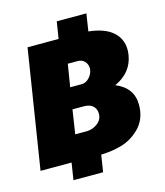

<svg xmlns="http://www.w3.org/2000/svg" viewBox="-129 -898 942 1095"><g transform="rotate(-15 341.5 -350.0)"><path d="M0 0 110.8 -700H294.2L310 -800H485L469.2 -697.5Q563.3 -687.5 610.8 -645.8Q658.3 -604.2 658.3 -539.2Q658.3 -525 655.8 -508.3Q640 -408.3 538.3 -361.7Q640 -319.2 640 -219.2Q640 -201.7 637.5 -183.3Q627.5 -120 582.5 -77.5Q537.5 -35 481.2 -18.3Q425 -1.7 358.3 0L342.5 100H167.5L183.3 0ZM245 -150H311.7Q345 -150 372.9 -169.2Q400.8 -188.3 405 -216.7Q405.8 -220.8 405.8 -230Q405.8 -256.7 387.9 -274.2Q370 -291.7 333.3 -291.7H266.7ZM286.7 -416.7H353.3Q379.2 -416.7 398.8 -437.1Q418.3 -457.5 422.5 -483.3Q423.3 -486.7 423.3 -492.5Q423.3 -515.8 407.9 -532.9Q392.5 -550 366.7 -550H308.3Z"/></g></svg>

Font: BoonTook
Style: Italic
Weight: 400
Italic angle: -9°
Designer: Sungsit Sawaiwan
Foundry: FontUni
Version: Version 3.0